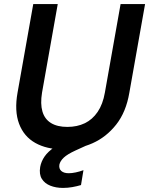

<svg xmlns="http://www.w3.org/2000/svg" viewBox="-20 -720 731 941"><path d="M289 12Q209 12 153 -19.5Q97 -51 73.5 -113.5Q50 -176 66 -266L143 -700H263L186 -266Q177 -211 188 -173.5Q199 -136 230 -117Q261 -98 310 -98Q358 -98 395.5 -116Q433 -134 458.5 -171.5Q484 -209 494 -266L571 -700H691L614 -266Q598 -171 549.5 -109.5Q501 -48 433.5 -18Q366 12 289 12ZM289 201Q254 201 226.5 190Q199 179 185 156.5Q171 134 177 98Q182 71 198.5 47Q215 23 248.5 0Q282 -23 338 -45L389 -65L406 -8L349 18Q310 36 292.5 52.5Q275 69 271 87Q268 107 280.5 118Q293 129 317 129Q332 129 351 125Q370 121 389 114L377 187Q357 193 334.5 197Q312 201 289 201Z"/></svg>

Font: DM Sans 12pt SemiBold
Style: Italic
Weight: 600
Italic angle: -10°
Version: Version 4.004;gftools[0.9.30]